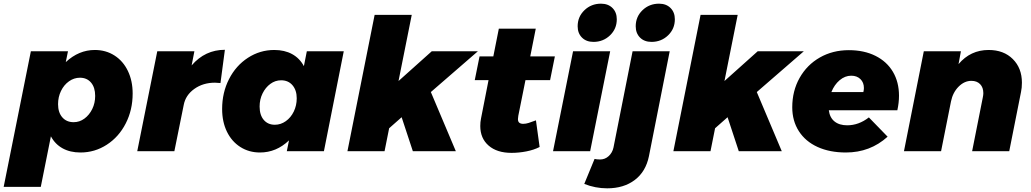

<svg xmlns="http://www.w3.org/2000/svg" viewBox="-47 -823 5614 1045"><path d="M675 -314Q675 -225 637.5 -151.5Q600 -78 534.5 -35.5Q469 7 391 7Q335 7 294 -15.5Q253 -38 230 -81L175 194H-27L121 -544H323L311 -485Q382 -551 469 -551Q529 -551 576 -521Q623 -491 649 -437Q675 -383 675 -314ZM269 -256Q269 -211 292 -184.5Q315 -158 354 -158Q386 -158 412.5 -177.5Q439 -197 455 -229.5Q471 -262 471 -301Q471 -347 448.5 -373.5Q426 -400 388 -400Q356 -400 328.5 -380.5Q301 -361 285 -328Q269 -295 269 -256Z M1177 -552 1153 -371Q1133 -373 1123 -373Q1058 -373 1010.5 -339Q963 -305 953 -252L902 0H700L809 -544H1011L996 -467Q1069 -552 1177 -552Z M1162 -230Q1162 -319 1199.5 -392.5Q1237 -466 1302.5 -508.5Q1368 -551 1446 -551Q1502 -551 1543 -528.5Q1584 -506 1607 -463L1623 -544H1824L1716 0H1514L1526 -59Q1457 7 1368 7Q1308 7 1261 -23Q1214 -53 1188 -106.5Q1162 -160 1162 -230ZM1568 -288Q1568 -332 1545 -359Q1522 -386 1483 -386Q1451 -386 1424.5 -366.5Q1398 -347 1382 -314.5Q1366 -282 1366 -243Q1366 -197 1388.5 -170.5Q1411 -144 1449 -144Q1481 -144 1508.5 -163.5Q1536 -183 1552 -216Q1568 -249 1568 -288Z M2554 -544 2298 -322 2434 0H2200L2139 -185L2071 -125L2046 0H1844L1992 -742H2194L2122 -382L2303 -544Z M2774 -193Q2772 -179 2772 -175Q2772 -161 2779.5 -155Q2787 -149 2801 -149Q2815 -149 2830.5 -154Q2846 -159 2870 -168L2890 -23Q2859 -7 2818 1Q2777 9 2737 9Q2658 9 2612.5 -30.5Q2567 -70 2567 -137Q2567 -159 2571 -178L2612 -387H2537L2563 -516H2638L2668 -667H2869L2839 -516H2973L2947 -387H2813Z M3310 -718Q3310 -666 3273 -630.5Q3236 -595 3183 -595Q3144 -595 3120.5 -618.5Q3097 -642 3097 -680Q3097 -732 3134 -767.5Q3171 -803 3224 -803Q3263 -803 3286.5 -779.5Q3310 -756 3310 -718ZM3274 -544 3165 0H2963L3072 -544Z M3626 -718Q3626 -666 3589 -630.5Q3552 -595 3499 -595Q3460 -595 3436.5 -618.5Q3413 -642 3413 -680Q3413 -732 3450 -767.5Q3487 -803 3540 -803Q3579 -803 3602.5 -779.5Q3626 -756 3626 -718ZM3219 45Q3246 45 3266 26.5Q3286 8 3292 -20L3396 -544H3598L3485 27Q3468 111 3408 156.5Q3348 202 3258 202Q3193 202 3133 178L3189 42Q3201 45 3219 45Z M4328 -544 4072 -322 4208 0H3974L3913 -185L3845 -125L3820 0H3618L3766 -742H3968L3896 -382L4077 -544Z M4846 -302Q4846 -264 4837 -223H4464Q4469 -183 4495 -162Q4521 -141 4564 -141Q4627 -141 4682 -184L4784 -79Q4689 7 4557 7Q4469 7 4403 -23Q4337 -53 4301 -109Q4265 -165 4265 -239Q4265 -328 4305 -399Q4345 -470 4415 -510Q4485 -550 4573 -550Q4656 -550 4718 -519Q4780 -488 4813 -432Q4846 -376 4846 -302ZM4655 -344Q4655 -374 4636 -392.5Q4617 -411 4586 -411Q4552 -411 4523 -386.5Q4494 -362 4478 -322H4652Q4655 -334 4655 -344Z M5515 -373Q5515 -345 5510 -322L5446 0H5244L5302 -292Q5305 -306 5305 -316Q5305 -347 5287.5 -365Q5270 -383 5240 -383Q5202 -383 5170.5 -351.5Q5139 -320 5129 -271L5075 0H4873L4981 -544H5183L5170 -474Q5235 -551 5334 -551Q5416 -551 5465.5 -501.5Q5515 -452 5515 -373Z"/></svg>

Font: TypoPRO Montserrat
Style: Italic
Weight: 800
Italic angle: -11.3°
Designer: Julieta Ulanovsky
Foundry: Julieta Ulanovsky
Version: Version 6.001